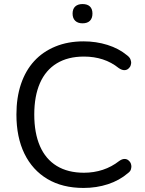

<svg xmlns="http://www.w3.org/2000/svg" viewBox="-20 -918 713 947"><path d="M392 9Q288 9 214 -35Q140 -79 100.5 -160Q61 -241 61 -353Q61 -437 83.5 -503.5Q106 -570 148.5 -616.5Q191 -663 253 -688.5Q315 -714 392 -714Q454 -714 510 -696.5Q566 -679 607 -645Q620 -635 623.5 -625Q627 -615 627 -609Q627 -604 624.5 -595.5Q622 -587 613.5 -579.5Q605 -572 593 -572Q581 -572 566 -582Q530 -611 487 -625Q444 -639 394 -639Q315 -639 260 -605.5Q205 -572 177 -508Q149 -444 149 -353Q149 -262 177 -197.5Q205 -133 260 -99.5Q315 -66 394 -66Q443 -66 487 -80.5Q531 -95 568 -124Q582 -134 594 -134Q594 -134 600.5 -133.5Q607 -133 615 -126Q623 -119 625.5 -111Q628 -103 628 -97Q628 -91 625.5 -82Q623 -73 611 -64Q569 -28 512.5 -9.5Q456 9 392 9ZM387 -803Q364 -803 351 -815.5Q338 -828 338 -851Q338 -874 351 -886Q364 -898 387 -898Q411 -898 423.5 -886Q436 -874 436 -851Q436 -828 423.5 -815.5Q411 -803 387 -803Z"/></svg>

Font: Nunito
Style: Regular
Weight: 400
Designer: Vernon Adams
Foundry: Vernon Adams
Version: Version 3.602